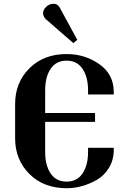

<svg xmlns="http://www.w3.org/2000/svg" viewBox="-20 -986 662 1016"><path d="M582 -194Q582 -140 557 -98.5Q532 -57 492 -34Q414 10 333 10Q211 10 135.5 -65.5Q60 -141 60 -254V-436Q60 -549 135.5 -624.5Q211 -700 333 -700Q429 -700 505.5 -646.5Q582 -593 582 -499V-486H446V-508Q446 -578 417 -621.5Q388 -665 332.5 -665Q277 -665 248 -622Q219 -579 219 -508V-388H483V-341H219V-182Q219 -111 248 -68Q277 -25 332.5 -25Q388 -25 417 -68.5Q446 -112 446 -182V-204H582ZM222 -885Q208 -899 208 -916.5Q208 -934 224.5 -950Q241 -966 263 -966Q285 -966 296 -946L389 -775L368 -758Z"/></svg>

Font: Trochut
Style: Bold
Weight: 700
Designer: Andreu Balius
Foundry: Andreu Balius
Version: Version 1.001